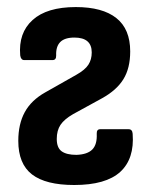

<svg xmlns="http://www.w3.org/2000/svg" viewBox="-20 -521 433 549"><path d="M192.1 8Q110.9 8 71.6 -22.2Q32.3 -52.4 32.3 -118.3Q32.3 -166.3 50.8 -200.3Q69.3 -234.3 109.3 -256.8L198.2 -307.1Q223.3 -321.2 232.8 -336.1Q242.3 -350.9 242.3 -371.1Q242.3 -413.6 192.7 -413.6Q164.9 -413.6 152.2 -400.7Q139.6 -387.9 140.6 -362.6Q141 -349.2 130.2 -349.2H49.3Q39.8 -349.2 37.8 -362.6Q32.3 -426.9 73.2 -463.8Q114 -500.8 196.7 -500.8Q273.2 -500.8 312.7 -469.3Q352.3 -437.9 352.3 -374Q352.3 -326 332.9 -294.6Q313.5 -263.1 271.9 -240.1L188.9 -194.6Q163.8 -180.1 153 -164Q142.3 -147.9 142.3 -123.7Q142.3 -98.4 156.4 -88.3Q170.6 -78.2 198.4 -78.2Q229.7 -79.2 243.9 -93.5Q258.1 -107.9 256.6 -138.6Q256.1 -151.5 266.5 -151.5H347.9Q358.3 -151.5 359.3 -138.6Q364.7 -66.9 323.7 -29.4Q282.6 8 192.1 8Z"/></svg>

Font: Sofia Sans Condensed
Style: Regular
Weight: 400
Designer: Botio Nikoltchev, Ani Petrova
Foundry: lettersoup
Version: Version 4.100